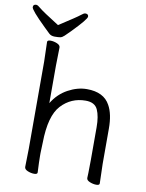

<svg xmlns="http://www.w3.org/2000/svg" viewBox="-96 -950 781 1029"><g transform="rotate(10 294.0 -436.0)"><path d="M150 -796Q245 -857 260.5 -870Q276 -883 284 -883Q301 -883 301 -868.5Q301 -854 225 -776Q206 -757 195 -746.5Q184 -736 174 -734Q164 -732 143.5 -732Q123 -732 111.5 -743.5Q100 -755 81 -773Q0 -852 0 -867.5Q0 -883 17 -883Q25 -883 41.5 -868.5Q58 -854 150 -796ZM515 -105 518 1Q518 11 500.5 11Q483 11 465 3.5Q447 -4 447 -16V-17Q448 -25 448 -44L449 -115V-293Q449 -352 433 -387.5Q417 -423 367 -423Q288 -423 234.5 -365.5Q181 -308 179 -162Q178 -129 177 -105V-89Q177 -59 180 1Q180 11 162.5 11Q145 11 127 3.5Q109 -4 109 -17L111 -115V-590L108 -697Q108 -707 125.5 -707Q143 -707 161 -699.5Q179 -692 179 -679L177 -580V-376Q209 -429 260.5 -457Q312 -485 363 -485Q455 -485 489 -422Q515 -376 515 -297Z"/></g></svg>

Font: LXGW Bright GB
Style: Regular
Weight: 400
Designer: Christian Thalmann (Catharsis Fonts)
Foundry: LXGW / Christian Thalmann (Catharsis Fonts) / Fontworks Inc.
Version: Version 5.510